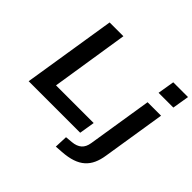

<svg xmlns="http://www.w3.org/2000/svg" viewBox="-215 -950 1370 1370"><g transform="rotate(45 470.0 -265.5)"><path d="M56 0 168 -705H307L215 -117H595L576 0ZM770 -597 791 -724H940L919 -597ZM523 193 527 94 582 89Q626 85 651.5 63Q677 41 684 -3L762 -494H898L822 -15Q815 32 798.5 68.5Q782 105 753.5 130.5Q725 156 682.5 170.5Q640 185 580 189Z"/></g></svg>

Font: Nunito Sans 10pt SemiExpanded
Style: Bold Italic
Weight: 700
Width: 6
Italic angle: -9°
Designer: Vernon Adams
Foundry: Vernon Adams
Version: Version 3.101;gftools[0.9.27]